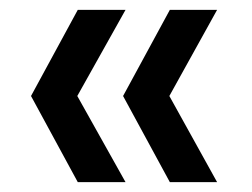

<svg xmlns="http://www.w3.org/2000/svg" viewBox="-20 -490 511 390"><path d="M325 -120 230 -295 325 -470H421L324 -295L421 -120ZM138 -120 43 -295 138 -470H235L137 -295L235 -120Z"/></svg>

Font: DM Sans Medium
Style: Regular
Weight: 500
Designer: Colophon Foundry, Jonny Pinhorn
Foundry: Colophon Foundry
Version: Version 4.004; ttfautohint (v1.8.4.7-5d5b)